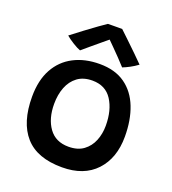

<svg xmlns="http://www.w3.org/2000/svg" viewBox="-136 -839 858 956"><g transform="rotate(20 293.0 -361.0)"><path d="M300.5 14Q168.5 14 104.8 -58Q41 -130 41 -266Q41 -353.5 73.8 -413Q106.5 -472.5 165.5 -503.2Q224.5 -534 303 -534Q384.5 -534 437.8 -496.2Q491 -458.5 517.2 -391.5Q543.5 -324.5 543.5 -236.5Q543.5 -122.5 479.8 -54.2Q416 14 300.5 14ZM296 -93.5Q344.5 -93.5 375.2 -116.2Q406 -139 420.8 -175.8Q435.5 -212.5 435.5 -255Q435.5 -337.5 401 -390.8Q366.5 -444 297 -444Q249.5 -444 218.2 -420.8Q187 -397.5 171.8 -358.2Q156.5 -319 156.5 -270Q156.5 -192 192 -142.8Q227.5 -93.5 296 -93.5ZM347.5 -736Q367 -717.5 392.8 -693Q418.5 -668.5 444.2 -643.5Q470 -618.5 489.5 -598.5Q470 -584 449.2 -573Q428.5 -562 412.5 -556Q397.5 -573 376.2 -595Q355 -617 335.8 -636.2Q316.5 -655.5 307 -665Q295.5 -655.5 273.5 -637.2Q251.5 -619 227.5 -598.8Q203.5 -578.5 186.5 -564Q171.5 -569 146 -584.8Q120.5 -600.5 106 -613.5Q135 -636 169 -661.5Q203 -687 231.2 -707.2Q259.5 -727.5 272 -735.5Q279 -735.5 293.5 -735.8Q308 -736 323.2 -736Q338.5 -736 347.5 -736Z"/></g></svg>

Font: Grandstander Medium
Style: Regular
Weight: 500
Designer: Tyler Finck
Foundry: Etcetera Type Co
Version: Version 1.200; ttfautohint (v1.8.3)